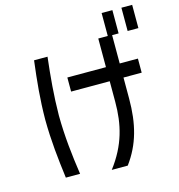

<svg xmlns="http://www.w3.org/2000/svg" viewBox="-132 -996 1092 1172"><g transform="rotate(-15 414.0 -409.5)"><path d="M685 -880H617V-735H557V-554H313V-465H557V-335C557 -193 528 -69 429 61H530C612 -50 644 -172 644 -333V-465H759V-554H644V-733H685ZM116 -340C117 -205 130 -91 146 34H236C218 -89 204 -210 203 -343C204 -469 215 -586 229 -708H144C128 -579 117 -469 116 -340ZM742 -733H810V-880H742Z"/></g></svg>

Font: コーポレート・ロゴ ver3 Medium
Style: Regular
Weight: 500
Designer: [KANA_main] LOGOTYPE.JP [Source Han Sans] Ryoko NISHIZUKA 西塚涼子 (kana, bopomofo & ideographs); Paul D. Hunt (Latin, Greek
Version: Version 12.001;FEAKit 1.0